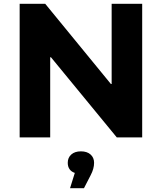

<svg xmlns="http://www.w3.org/2000/svg" viewBox="-20 -720 848 1006"><path d="M725 -700V0H592L247 -420H243V0H83V-700H217L561 -280H565V-700ZM473 133Q473 164 455 198L420 266H347L372 186Q354 180 344.5 166.5Q335 153 335 133Q335 106 353.5 89.5Q372 73 404 73Q436 73 454.5 89.5Q473 106 473 133Z"/></svg>

Font: CMG Sans
Style: Bold
Weight: 700
Designer: Julieta Ulanovsky
Foundry: Julieta Ulanovsky
Version: Version 7.200